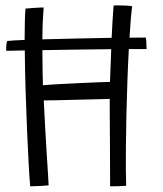

<svg xmlns="http://www.w3.org/2000/svg" viewBox="-20 -672 587 693"><path d="M89 0.5Q86.5 -25 83.5 -79.8Q80.5 -134.5 77.5 -205.2Q74.5 -276 72.2 -350.5Q70 -425 69.5 -490Q30 -489.5 2.5 -488.5Q2 -496.5 2.8 -507.2Q3.5 -518 6 -524Q13.5 -525 30 -526Q46.5 -527 69 -528Q69 -535 69 -542Q69 -573.5 69.8 -599Q70.5 -624.5 72 -641Q81 -642 103 -643.5Q125 -645 137.5 -645Q135.5 -620.5 134.2 -590.5Q133 -560.5 133 -530Q190 -531.5 257.2 -533Q324.5 -534.5 383 -535.5Q384.5 -567 386.2 -597.2Q388 -627.5 390 -652Q393.5 -652.5 398.2 -652.5Q403 -652.5 408.5 -652.5Q421 -652.5 435.2 -651.8Q449.5 -651 457 -649.5Q454.5 -631 452 -601.8Q449.5 -572.5 447.5 -536Q484.5 -536.5 506 -536.5Q507.5 -532.5 508.2 -520Q509 -507.5 509 -495Q483 -495 445 -495Q442 -440 439.8 -377.8Q437.5 -315.5 436.2 -254.5Q435 -193.5 434.5 -141.5Q434 -97.5 434.2 -60.8Q434.5 -24 435.5 -1.5Q425.5 -0.5 408 0Q390.5 0.5 377.5 0.5Q377.5 -29.5 377.2 -73.2Q377 -117 376.8 -164Q376.5 -211 376.2 -251.5Q376 -292 376 -315Q363 -314.5 329.8 -313.8Q296.5 -313 257 -312Q217.5 -311 184.2 -310.2Q151 -309.5 138 -309.5Q140 -267 142.8 -216Q145.5 -165 148.5 -118.5Q151.5 -72 153.5 -40Q155.5 -8 155.5 -3Q148 -2 126.2 -0.8Q104.5 0.5 89 0.5ZM377 -376.5Q378 -399 379 -429.8Q380 -460.5 381.5 -494.5Q323 -494 257.8 -493Q192.5 -492 133 -491Q133 -445.5 133.8 -409.2Q134.5 -373 135 -364.5Q149 -366 182.2 -367.8Q215.5 -369.5 254.8 -371.5Q294 -373.5 328 -374.8Q362 -376 377 -376.5Z"/></svg>

Font: Grandstander ExtraLight
Style: Regular
Weight: 200
Designer: Tyler Finck
Foundry: Etcetera Type Co
Version: Version 1.200; ttfautohint (v1.8.3)